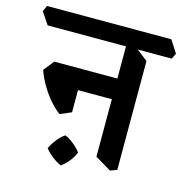

<svg xmlns="http://www.w3.org/2000/svg" viewBox="-143 -720 853 888"><g transform="rotate(15 284.0 -276.0)"><path d="M452 36 375 -10V-571L410 -555L484 -497V24ZM159 -156Q133 -175 108 -204.5Q83 -234 63.5 -268Q44 -302 33 -334L73 -384H146L213 -340V-179ZM138 -285 107 -384H412L434 -285ZM0 -538 -39 -596 -26 -624H569L607 -565L594 -538ZM226 72Q214 67 198.5 57Q183 47 169 34.5Q155 22 147 10Q158 -13 175.5 -35Q193 -57 211 -68Q225 -63 240 -52Q255 -41 268 -29Q281 -17 288 -6Q280 15 262.5 37Q245 59 226 72Z"/></g></svg>

Font: Eczar Medium
Style: Regular
Weight: 500
Designer: Vaibhav Singh
Foundry: Rosetta Type Foundry
Version: Version 2.000